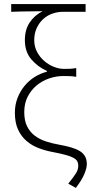

<svg xmlns="http://www.w3.org/2000/svg" viewBox="-20 -739 448 942"><path d="M352 183 315 162Q343 127 353.5 110Q364 93 364 73Q364 61 359 52Q354 43 340.5 35.5Q327 28 303.5 21.5Q280 15 244 8Q205 1 170.5 -12Q136 -25 110 -47.5Q84 -70 68.5 -103.5Q53 -137 53 -186Q53 -224 65.5 -257Q78 -290 99.5 -316.5Q121 -343 149.5 -361Q178 -379 210 -387V-391Q165 -411 133.5 -448Q102 -485 102 -542Q102 -593 125.5 -628.5Q149 -664 189 -684Q166 -684 148 -683.5Q130 -683 113 -683Q96 -683 77.5 -682.5Q59 -682 35 -681V-719H400V-681H288Q262 -681 236.5 -672Q211 -663 191.5 -645Q172 -627 160 -601Q148 -575 148 -542Q148 -510 162 -484Q176 -458 197.5 -439.5Q219 -421 244.5 -411Q270 -401 294 -401Q312 -401 323.5 -401.5Q335 -402 354 -405V-362Q337 -365 323 -365.5Q309 -366 291 -366Q256 -366 222 -354.5Q188 -343 160.5 -320.5Q133 -298 116 -265Q99 -232 99 -189Q99 -147 113 -119Q127 -91 151 -73Q175 -55 206 -45Q237 -35 271 -29Q305 -23 330 -15.5Q355 -8 372 2.5Q389 13 397.5 28.5Q406 44 406 66Q406 86 393.5 115.5Q381 145 352 183Z"/></svg>

Font: Giro Light
Style: Regular
Weight: 300
Designer: Paul D. Hunt
Foundry: Adobe Systems Incorporated
Version: Version 1.000;PS 1.0;hotconv 1.0.88;makeotf.lib2.5.647800